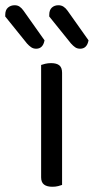

<svg xmlns="http://www.w3.org/2000/svg" viewBox="-77 -708 364 733"><path d="M80 -264H160V-2Q155 0 145 2.5Q135 5 123 5Q102 5 91 -3.5Q80 -12 80 -31ZM160 -225H80V-460Q85 -462 95.5 -464.5Q106 -467 118 -467Q139 -467 149.5 -458.5Q160 -450 160 -430ZM26 -542 -57 -645V-651Q-57 -670 -46.5 -679Q-36 -688 -21 -688Q-10 -688 -2 -682.5Q6 -677 13 -667L93 -554Q90 -538 82 -530Q74 -522 61 -522Q50 -522 41.5 -528Q33 -534 26 -542ZM194 -542 111 -645V-651Q111 -670 121 -679Q131 -688 146 -688Q157 -688 165.5 -682.5Q174 -677 181 -667L261 -554Q258 -538 250 -530Q242 -522 229 -522Q218 -522 210 -527.5Q202 -533 194 -542Z"/></svg>

Font: Baloo Paaji 2
Style: Regular
Weight: 400
Designer: Shuchita Grover, Noopur Datye and Ek Type
Foundry: Ek Type
Version: Version 1.700